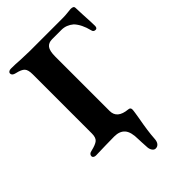

<svg xmlns="http://www.w3.org/2000/svg" viewBox="-255 -744 1039 1039"><g transform="rotate(-45 264.5 -225.0)"><path d="M264 162Q264 149 262 127L261 102Q261 47 240.5 23.5Q220 0 179 0L112 1Q60 3 36 3Q28 3 22 -1Q16 -5 16 -11Q16 -28 37 -32Q76 -41 90.5 -53.5Q105 -66 105 -97V-551Q105 -584 92.5 -597.5Q80 -611 44 -619Q21 -624 21 -640Q21 -646 27 -650.5Q33 -655 43 -655Q78 -655 116 -652Q162 -650 182 -650H432Q457 -650 475.5 -652.5Q494 -655 500 -655Q523 -655 523 -641Q525 -609 525 -590Q529 -522 529 -497Q529 -488 525.5 -483.5Q522 -479 516 -479Q500 -479 497 -495Q483 -552 453 -584Q422 -610 385 -610H314Q286 -610 272.5 -592.5Q259 -575 259 -531V-115Q259 -57 336 -50Q352 -49 352 -34Q352 -27 349 -8Q346 11 344 23Q328 109 325 160Q324 183 315 194Q306 205 292 205Q280 205 272 192.5Q264 180 264 162Z"/></g></svg>

Font: EB Garamond
Style: Bold
Weight: 700
Designer: Georg Duffner and Octavio Pardo
Foundry: Georg Duffner
Version: Version 1.000; ttfautohint (v1.6)